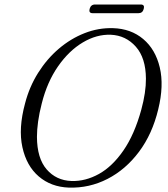

<svg xmlns="http://www.w3.org/2000/svg" viewBox="-20 -840 762 873"><path d="M494 -712Q575.5 -709.5 631.2 -662.5Q687 -615.5 706.5 -533.2Q726 -451 699.5 -343Q672.5 -230.5 612 -149.8Q551.5 -69 468.8 -26.5Q386 16 292.5 13Q212 10 156.2 -37.8Q100.5 -85.5 81.8 -170.8Q63 -256 94 -370Q113.5 -445.5 153.5 -509Q193.5 -572.5 247.5 -618.5Q301.5 -664.5 364.5 -689.2Q427.5 -714 494 -712ZM305 -17Q368.5 -15 429.8 -49Q491 -83 541.2 -155.8Q591.5 -228.5 622.5 -341.5Q644 -420.5 643.5 -482.5Q643 -576.5 597.5 -627.8Q552 -679 484 -682Q419.5 -684.5 356.5 -647Q293.5 -609.5 244 -538.5Q194.5 -467.5 170 -370Q158.5 -325.5 153.2 -287.2Q148 -249 148 -217.5Q148.5 -120.5 192 -70Q235.5 -19.5 305 -17ZM387.5 -799.5Q393 -819.5 412 -819.5H620Q639 -819.5 633.5 -799.5Q628.5 -780 609.5 -780H401.5Q382.5 -780 387.5 -799.5Z"/></svg>

Font: Fraunces 72pt Soft Light
Style: Italic
Weight: 300
Italic angle: -16°
Version: Version 1.000;[b76b70a41]